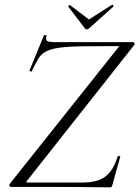

<svg xmlns="http://www.w3.org/2000/svg" viewBox="-20 -807 601 829"><path d="M456 2Q390 1 315.5 0.5Q241 0 167 0Q93 0 26 0Q22 0 21 -4.5Q20 -9 22 -13L489 -600Q494 -605 493.5 -606.5Q493 -608 487 -608Q391 -608 330 -607Q269 -606 233 -600.5Q197 -595 177 -584Q157 -573 145 -553Q133 -533 118 -501Q117 -497 111.5 -498.5Q106 -500 108 -504L170 -655Q171 -657 177 -655.5Q183 -654 181 -651Q176 -634 184 -629.5Q192 -625 226 -625Q280 -625 358 -625Q436 -625 554 -625Q559 -625 560.5 -620Q562 -615 559 -612L97 -27Q93 -22 93.5 -20.5Q94 -19 99 -19Q179 -19 239.5 -19Q300 -19 338 -19Q380 -19 408.5 -30Q437 -41 456 -65.5Q475 -90 488 -131Q489 -135 495 -133.5Q501 -132 499 -129L465 -8Q465 -5 462.5 -1.5Q460 2 456 2ZM346 -685 275 -778Q274 -780 277.5 -783Q281 -786 282 -785L364 -723L463 -786Q466 -788 468.5 -784Q471 -780 469 -778L365 -685Q355 -675 346 -685Z"/></svg>

Font: Cormorant Garamond Light Light
Style: Italic
Weight: 300
Italic angle: -10°
Version: Version 4.001